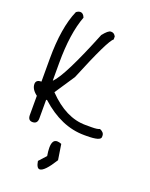

<svg xmlns="http://www.w3.org/2000/svg" viewBox="-171 -735 873 1121"><g transform="rotate(20 265.0 -174.5)"><path d="M129 -647Q147 -647 157 -622Q114 -508 114 -325V-216H116Q172 -272 289 -562Q319 -600 335 -600H339Q356 -600 366 -581V-562Q338 -545 229 -279L147 -156V-154Q260 -37 382 -37H420Q457 -37 470 -44Q497 -33 497 -12V-4Q497 21 410 21H395Q252 21 122 -97H116V19Q116 53 85 53Q57 53 57 19V-100Q20 -128 20 -160Q20 -187 54 -187V-329Q54 -523 104 -637Q117 -647 129 -647ZM229 160Q229 109 260 109Q272 109 287 115L302 211Q248 298 219 298Q200 298 193 255L234 210Q229 181 229 160Z"/></g></svg>

Font: Just Me Again Down Here
Style: Regular
Weight: 400
Designer: Kimberly Geswein
Foundry: Kimberly Geswein
Version: Version 1.002 2007